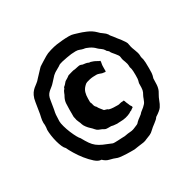

<svg xmlns="http://www.w3.org/2000/svg" viewBox="-133 -851 858 855"><g transform="rotate(-30 295.5 -423.5)"><path d="M174 -166Q159 -166 142 -181Q125 -196 109 -216Q93 -236 80.5 -257Q68 -278 62 -291Q56 -296 50.5 -308.5Q45 -321 40.5 -337.5Q36 -354 33.5 -371.5Q31 -389 31 -402Q32 -407 32.5 -413Q33 -419 33 -426Q33 -429 32.5 -432Q32 -435 32 -437Q32 -451 35 -463Q36 -466 38.5 -479Q41 -492 43 -507Q45 -522 47.5 -535Q50 -548 51 -552Q56 -568 62.5 -577Q69 -586 76.5 -592.5Q84 -599 92.5 -605Q101 -611 109 -621L141 -655Q146 -661 154 -665.5Q162 -670 169 -675L192 -689Q203 -696 223.5 -702Q244 -708 258 -710Q272 -712 289 -713.5Q306 -715 323 -715Q337 -715 347.5 -711.5Q358 -708 372 -704Q380 -702 403 -692.5Q426 -683 443 -666Q450 -658 462 -650Q474 -642 480 -633Q482 -628 485.5 -624Q489 -620 493 -615Q497 -609 504 -600.5Q511 -592 518 -583Q525 -574 530.5 -565Q536 -556 536 -550Q538 -537 541 -528.5Q544 -520 547 -512.5Q550 -505 552.5 -496.5Q555 -488 555 -474Q560 -460 560.5 -442.5Q561 -425 561 -413Q561 -399 560.5 -389Q560 -379 555 -364Q555 -350 554 -333Q553 -316 547 -303Q543 -295 538.5 -287.5Q534 -280 529 -267Q523 -250 515 -238Q507 -226 480 -209Q475 -200 459 -188.5Q443 -177 434 -168Q424 -158 414.5 -154Q405 -150 392 -145Q385 -141 374 -139Q360 -137 347.5 -135.5Q335 -134 324 -132H315H314H313H312H311H310H308H307H306H304Q286 -132 266.5 -133.5Q247 -135 241 -137Q221 -145 204.5 -148.5Q188 -152 174 -166ZM141 -296Q153 -274 162.5 -260.5Q172 -247 183.5 -238Q195 -229 211.5 -221.5Q228 -214 254 -204Q257 -203 265 -203Q273 -203 282 -203.5Q291 -204 300.5 -204.5Q310 -205 316 -205Q324 -207 333.5 -208Q343 -209 354 -210Q359 -211 362.5 -212Q366 -213 368 -214Q379 -219 386 -221.5Q393 -224 399 -232Q405 -238 416.5 -246Q428 -254 433 -261Q444 -269 450.5 -275Q457 -281 461 -285.5Q465 -290 467 -295Q469 -300 472 -307Q475 -316 478 -321.5Q481 -327 484 -333Q488 -342 488.5 -355Q489 -368 489 -378Q493 -391 493.5 -398.5Q494 -406 494 -417Q494 -424 493.5 -437Q493 -450 489 -460Q489 -471 487.5 -478Q486 -485 483.5 -491Q481 -497 479 -503Q477 -509 476 -519Q476 -524 472 -530Q468 -536 462.5 -542.5Q457 -549 452 -555Q447 -561 445 -567Q441 -571 437.5 -573.5Q434 -576 433 -580Q428 -588 419 -594Q410 -600 405 -605Q394 -617 377.5 -625Q361 -633 353 -633Q343 -635 335 -638.5Q327 -642 315 -642Q293 -642 268 -637Q257 -635 241 -631.5Q225 -628 219 -622L200 -611H199V-610H198L197 -609H196L195 -608H194V-607H193L192 -606H191Q191 -605 190 -605Q184 -601 180 -597L157 -572Q150 -564 143.5 -559Q137 -554 131 -549Q125 -544 120 -537.5Q115 -531 112 -520Q111 -517 109.5 -506.5Q108 -496 106 -485Q104 -474 102.5 -464Q101 -454 100 -452Q98 -441 98 -429Q98 -417 97 -408Q97 -398 102 -380Q107 -362 114.5 -344Q122 -326 129.5 -312.5Q137 -299 141 -296ZM308 -502Q299 -500 291.5 -497.5Q284 -495 277 -487Q266 -476 262 -462.5Q258 -449 258 -432V-413Q262 -405 263.5 -396.5Q265 -388 273 -381Q276 -374 282 -367Q288 -360 294 -352Q299 -350 304.5 -349Q310 -348 314 -344Q324 -341 336.5 -340.5Q349 -340 360 -340Q365 -340 370.5 -342Q376 -344 387 -344Q388 -345 389 -345Q392 -345 393.5 -341Q395 -337 397 -331Q399 -327 401 -322Q403 -317 405 -312Q407 -309 409 -306.5Q411 -304 411 -299L402 -293Q400 -290 394.5 -288.5Q389 -287 387 -284Q362 -271 332 -271Q325 -271 321 -270.5Q317 -270 315 -270Q308 -270 304 -271Q297 -271 286 -274H279H276H274H273Q262 -274 259 -275Q255 -276 252 -278Q249 -280 245 -282L230 -288Q222 -291 215.5 -299Q209 -307 201 -314Q194 -320 186.5 -330Q179 -340 177 -347Q175 -355 170 -365Q165 -375 164 -385Q162 -391 162 -393V-396V-397V-398V-399V-432Q162 -449 163 -462.5Q164 -476 171 -490Q176 -498 179 -507Q182 -516 189 -523Q189 -527 192.5 -530.5Q196 -534 199 -536Q203 -540 206 -544Q209 -548 212 -550Q220 -555 224.5 -557.5Q229 -560 235 -565Q246 -568 255.5 -571Q265 -574 273 -574Q284 -576 289.5 -577.5Q295 -579 298 -579Q305 -579 313 -575Q320 -574 327.5 -573Q335 -572 340 -569Q342 -569 343 -568Q347 -568 349.5 -567.5Q352 -567 357 -565Q364 -563 371.5 -559Q379 -555 384 -552L390 -550V-544Q390 -543 388 -533Q387 -530 387 -514V-500Q387 -496 385 -496H384H383Q379 -496 376 -497Q373 -498 369 -498Q364 -500 356.5 -502.5Q349 -505 344 -505Q334 -505 325.5 -504.5Q317 -504 308 -502Z"/></g></svg>

Font: Kirang Haerang sl
Style: Regular
Weight: 400
Version: Version 1.00